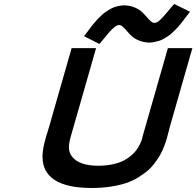

<svg xmlns="http://www.w3.org/2000/svg" viewBox="-20 -936 988 966"><path d="M442.4 9.8Q193.8 9.8 193.8 -148.9Q193.8 -186 210.4 -243.2Q213.4 -253.9 220 -274.9Q226.6 -295.9 229 -304.7L340.3 -693.8H463.4L337.4 -253.9Q326.7 -217.8 326.7 -195.8Q326.7 -167.5 342.8 -147.5Q379.4 -102.1 474.6 -102.1Q513.7 -102.1 546.9 -109.4Q580.1 -116.7 602.1 -127.9Q624 -139.2 641.6 -154.8Q659.2 -170.4 668.7 -184.1Q678.2 -197.8 685.3 -213.4Q692.4 -229 694.6 -236.8Q696.8 -244.6 698.2 -251.5Q698.7 -253.4 698.7 -253.9L824.7 -693.8H947.8L836.4 -304.7Q834.5 -297.9 829.1 -276.9Q823.7 -255.9 819.8 -241.2Q815.9 -226.6 806.6 -202.1Q797.4 -177.7 787.4 -159.7Q777.3 -141.6 760.3 -118.2Q743.2 -94.7 723.6 -77.9Q704.1 -61 675.5 -43.5Q647 -25.9 614 -14.9Q581.1 -3.9 536.9 2.9Q492.7 9.8 442.4 9.8ZM607.4 -909.2Q635.7 -907.7 658.2 -898.2Q680.7 -888.7 694.1 -876Q707.5 -863.3 718 -850.8Q728.5 -838.4 738.3 -829.6Q748 -820.8 757.3 -820.8Q764.2 -820.8 771.2 -824.7Q778.3 -828.6 787.8 -838.1Q797.4 -847.7 803.7 -854.5Q810.1 -861.3 823 -877Q835.9 -892.6 841.8 -899.4L856.4 -916L936 -877L921.9 -858.4Q921.4 -857.9 910.2 -843.3Q898.9 -828.6 896.5 -825.4Q894 -822.3 882.3 -808.1Q870.6 -793.9 865.2 -789.1Q859.9 -784.2 847.7 -772.2Q835.4 -760.3 827.4 -755.4Q819.3 -750.5 806.2 -742.4Q793 -734.4 782 -731Q771 -727.5 757.1 -724.6Q743.2 -721.7 729 -721.7Q700.7 -723.1 678 -732.7Q655.3 -742.2 642.1 -754.9Q628.9 -767.6 618.4 -780Q607.9 -792.5 598.1 -801.3Q588.4 -810.1 579.1 -810.1Q574.2 -810.1 569.1 -807.9Q564 -805.7 557.9 -801Q551.8 -796.4 546.6 -791.7Q541.5 -787.1 533.9 -778.6Q526.4 -770 521.5 -764.4Q516.6 -758.8 508.1 -748Q499.5 -737.3 494.6 -731.9L480 -714.8L402.8 -753.9L417 -772.5Q418.9 -774.9 428.7 -787.8Q438.5 -800.8 442.1 -805.7Q445.8 -810.5 456.3 -823Q466.8 -835.4 472.9 -841.6Q479 -847.7 490.5 -858.6Q502 -869.6 510.5 -875.2Q519 -880.9 531.5 -888.4Q543.9 -896 555.2 -899.9Q566.4 -903.8 580.1 -906.5Q593.8 -909.2 607.4 -909.2Z"/></svg>

Font: Cantarell
Style: Bold Italic
Weight: 700
Italic angle: -16°
Designer: Dave Crossland
Version: Version 1.004